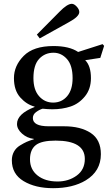

<svg xmlns="http://www.w3.org/2000/svg" viewBox="-20 -743 565 1005"><path d="M155 -334Q155 -273 184.5 -239.5Q214 -206 258 -206Q303 -206 331.5 -239.5Q360 -273 360 -334Q360 -401 330.5 -434Q301 -467 260 -467Q215 -467 185 -435Q155 -403 155 -334ZM137 91Q137 144 176.5 175.5Q216 207 281 207Q339 207 381.5 176Q424 145 424 89Q424 -7 271 -7Q198 -7 168 16Q137 40 137 91ZM42 96Q42 71 53 51Q64 31 84.5 18.5Q105 6 119.5 -0.5Q134 -7 157 -14V-16Q122 -20 95.5 -43.5Q69 -67 69 -94Q69 -147 161 -183V-185Q119 -196 86 -233Q53 -270 53 -334Q53 -399 104 -450.5Q155 -502 260 -502Q343 -502 389 -471L517 -512L525 -503L505 -440L426 -428Q456 -398 456 -334Q456 -277 424.5 -238.5Q393 -200 349.5 -185.5Q306 -171 254 -171Q232 -171 203 -174Q186 -169 169 -156.5Q152 -144 152 -125Q152 -82 235 -82H315Q402 -82 455 -47Q508 -12 508 64Q508 153 429 201Q361 242 258 242Q165 242 103.5 205Q42 168 42 96ZM173 -562 292 -682Q332 -723 356 -723Q368 -723 381.5 -708.5Q395 -694 395 -680Q395 -656 339 -626L188 -542Z"/></svg>

Font: Heuristica
Style: Regular
Weight: 400
Version: Version 1.0.1 ; ttfautohint (v1.4.1)